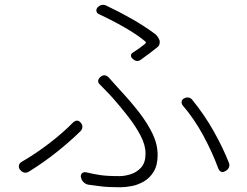

<svg xmlns="http://www.w3.org/2000/svg" viewBox="-20 -772 1040 810"><path d="M537 -527Q532 -532 532.5 -538.5Q533 -545 539 -549Q556 -560 568.5 -569Q581 -578 592 -587Q599 -593 592 -598Q557 -627 504.5 -657Q452 -687 398 -712Q389 -716 387 -724Q385 -732 391 -740Q407 -757 427 -749Q480 -724 534 -693.5Q588 -663 631 -631Q638 -627 644 -618.5Q650 -610 653 -602Q655 -595 653 -586.5Q651 -578 644 -573Q628 -560 611.5 -547.5Q595 -535 574 -520Q557 -508 541 -523ZM321 -25Q320 -36 326.5 -41.5Q333 -47 344 -45Q373 -38 402 -33.5Q431 -29 484 -29Q506 -29 531.5 -37Q557 -45 575.5 -65.5Q594 -86 594 -124Q594 -160 573 -200Q552 -240 520.5 -280.5Q489 -321 458 -356Q445 -371 430.5 -385.5Q416 -400 403 -414Q385 -429 403 -447Q421 -462 438 -446Q449 -433 462.5 -418.5Q476 -404 490 -388Q533 -342 568 -296.5Q603 -251 624 -207Q645 -163 645 -118Q645 -75 628.5 -48Q612 -21 587 -6.5Q562 8 535.5 13Q509 18 489 18Q438 18 408.5 14.5Q379 11 352 7Q341 5 332 -4Q323 -13 322 -24ZM930 -50Q921 -44 913 -47.5Q905 -51 901 -61Q876 -129 838 -199.5Q800 -270 751 -327Q745 -335 746.5 -344Q748 -353 757 -357Q765 -362 775 -360.5Q785 -359 791 -351Q843 -287 881.5 -218.5Q920 -150 945 -87Q950 -77 946 -66.5Q942 -56 932 -51ZM321 -254Q328 -246 327.5 -236Q327 -226 319 -218Q275 -175 220 -131Q165 -87 102 -48Q93 -42 82.5 -44Q72 -46 65 -56H64Q58 -65 60 -74.5Q62 -84 71 -89Q130 -123 188 -167.5Q246 -212 289 -256Q307 -271 321 -254Z"/></svg>

Font: Chiron GoRound TC L
Style: Regular
Weight: 300
Designer: Ryoko NISHIZUKA 西塚涼子 (kana, bopomofo & ideographs); Paul D. Hunt (Latin, Greek & Cyrillic); Sandoll Communications 산돌커뮤니
Foundry: Adobe
Version: Version 1.000;hotconv 1.1.1;makeotfexe 2.6.0